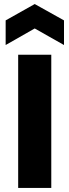

<svg xmlns="http://www.w3.org/2000/svg" viewBox="-20 -931 344 951"><path d="M70 0V-660H234V0ZM8 -708V-830L152 -911L297 -830V-708L152 -790Z"/></svg>

Font: Bricolage Grotesque 12pt ExtraBold
Style: Regular
Weight: 800
Designer: Mathieu Triay
Foundry: Atelier Triay
Version: Version 1.001; ttfautohint (v1.8.4.7-5d5b);gftools[0.9.33.de